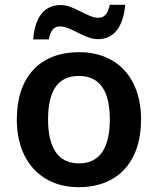

<svg xmlns="http://www.w3.org/2000/svg" viewBox="-20 -769 657 799"><path d="M118 -605H183C191 -646 206 -659 230 -659C276 -659 331 -606 388 -606C452 -606 493 -655 501 -749H437C428 -709 413 -695 389 -695C344 -695 288 -748 233 -748C166 -748 126 -701 118 -605ZM567 -272C567 -452 460 -552 310 -552C149 -552 50 -452 50 -272C50 -92 158 10 307 10C467 10 567 -92 567 -272ZM180 -272C180 -387 218 -453 308 -453C398 -453 437 -387 437 -272C437 -158 398 -89 309 -89C219 -89 180 -158 180 -272Z"/></svg>

Font: Noto Sans Georgian SemiBold
Style: Regular
Weight: 600
Designer: Monotype Design Team, Akaki Razmadze
Foundry: Google LLC
Version: Version 2.005